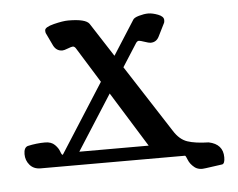

<svg xmlns="http://www.w3.org/2000/svg" viewBox="-41 -477 705 568"><g transform="rotate(-5 311.5 -193.0)"><path d="M597.7 35.2 548.8 42Q527.3 45.9 514.6 35.6Q502 25.4 497.1 12.7Q492.2 0 490.2 0H61.5Q41 0 29.3 -13.7Q17.6 -27.3 17.6 -45.9Q17.6 -65.4 29.3 -69.3Q55.7 -75.2 81.1 -75.2Q99.6 -75.2 109.9 -64.9Q120.1 -54.7 123.5 -44.4Q127 -34.2 129.9 -34.2Q129.9 -35.2 130.9 -35.2L372.1 -413.1Q375 -419.9 390.6 -424.3Q406.2 -428.7 418 -428.7Q430.7 -428.7 447.3 -422.4Q463.9 -416 463.9 -405.3Q463.9 -400.4 462.9 -397.5L443.4 -358.4Q435.5 -341.8 418 -341.8Q413.1 -341.8 400.4 -346.2Q387.7 -350.6 383.8 -350.6Q378.9 -350.6 375 -344.7L179.7 -39.1H385.7L196.3 -344.7Q192.4 -350.6 187.5 -350.6Q183.6 -350.6 172.4 -346.2Q161.1 -341.8 156.2 -341.8Q138.7 -341.8 129.9 -358.4L111.3 -397.5Q110.4 -400.4 110.4 -405.3Q110.4 -415 137.7 -421.9Q165 -428.7 180.7 -428.7Q232.4 -428.7 243.2 -413.1L460.9 -76.2Q477.5 -49.8 500.5 -42Q523.4 -34.2 563.5 -33.2Q605.5 -24.4 605.5 14.6Q605.5 33.2 597.7 35.2Z"/></g></svg>

Font: Crimson Text
Style: Roman
Weight: 400
Version: Version 0.13